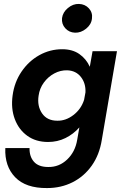

<svg xmlns="http://www.w3.org/2000/svg" viewBox="-20 -720 620 975"><path d="M295 -628Q299 -658 325 -679.5Q351 -701 381 -700Q412 -699 431.5 -677.5Q451 -656 447 -626Q444 -596 417.5 -574.5Q391 -553 361 -554Q331 -555 311.5 -576.5Q292 -598 295 -628ZM7 32H130Q129 75 152.5 101.5Q176 128 225 128Q280 129 321 90Q362 51 372 -10L383 -73Q353 -39 312.5 -19Q272 1 224 1Q162 1 118.5 -30.5Q75 -62 55 -115.5Q35 -169 44 -235Q53 -303 89.5 -356.5Q126 -410 180 -440Q234 -470 296 -470Q348 -470 383 -445.5Q418 -421 436 -381L450 -460H574L497 -10Q485 66 446 121Q407 176 348.5 205.5Q290 235 219 235Q111 236 57 180Q3 124 7 32ZM176 -234Q168 -182 193.5 -144.5Q219 -107 271 -107Q314 -106 353 -136Q392 -166 407 -213L414 -251Q416 -297 391 -329Q366 -361 322 -363Q287 -364 255.5 -347Q224 -330 202.5 -300.5Q181 -271 176 -234Z"/></svg>

Font: Von Semi
Style: Italic
Weight: 600
Version: Version 4.000; ttfautohint (v1.8.4.7-5d5b)